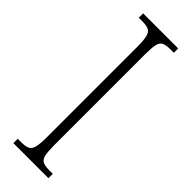

<svg xmlns="http://www.w3.org/2000/svg" viewBox="-242 -730 747 747"><g transform="rotate(45 131.0 -357.0)"><path d="M34 0V-24H54Q77 -24 89 -30Q101 -36 105.5 -54Q110 -72 110 -108V-605Q110 -642 105.5 -660Q101 -678 89 -684Q77 -690 54 -690H34V-714H227V-690H208Q184 -690 172 -684Q160 -678 156 -660Q152 -642 152 -605V-109Q152 -72 156 -54Q160 -36 172 -30Q184 -24 208 -24H227V0Z"/></g></svg>

Font: Noto Serif Bengali ExtraCondensed ExtraLight
Style: Regular
Weight: 200
Width: 2
Designer: Juan Bruce, Universal Thirst, Indian Type Foundry and the Monotype Design Team.
Foundry: Monotype Imaging Inc.
Version: Version 2.003; ttfautohint (v1.8.4.7-5d5b)